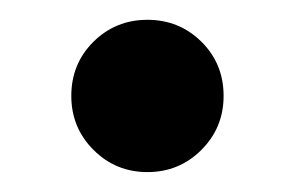

<svg xmlns="http://www.w3.org/2000/svg" viewBox="-20 -551 294 192"><path d="M127.4 -378.9Q95.7 -378.9 73.5 -401.1Q51.3 -423.3 51.3 -455.1Q51.3 -487.3 73.5 -509.3Q95.7 -531.2 127.4 -531.2Q159.2 -531.2 181.4 -509.3Q203.6 -487.3 203.6 -455.1Q203.6 -423.3 181.4 -401.1Q159.2 -378.9 127.4 -378.9Z"/></svg>

Font: Inter 28pt SemiBold
Style: Regular
Weight: 600
Designer: Rasmus Andersson
Foundry: rsms
Version: Version 4.001;git-66647c0bb